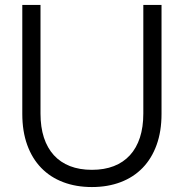

<svg xmlns="http://www.w3.org/2000/svg" viewBox="-20 -740 742 775"><path d="M351 15Q287 15 235 -4.8Q183 -24.5 146.2 -62.5Q109.5 -100.5 89.8 -155.2Q70 -210 70 -280V-720H143.5V-281.5Q143.5 -227 157.2 -184.8Q171 -142.5 197.5 -113.5Q224 -84.5 262.5 -69.5Q301 -54.5 351 -54.5Q401 -54.5 439.5 -69.5Q478 -84.5 504.5 -113.5Q531 -142.5 544.8 -184.8Q558.5 -227 558.5 -281.5V-720H632V-280Q632 -210 612.2 -155.2Q592.5 -100.5 555.8 -62.5Q519 -24.5 467 -4.8Q415 15 351 15Z"/></svg>

Font: Vela Sans
Style: Regular
Weight: 400
Designer: Principal design: Mikhail Sharanda - project Manrope.
Design modification: Ravid Balaliev
Foundry: Mikhail Sharanda
Version: Version 1.001;August 23, 2023;FontCreator 14.0.0.2901 64-bit